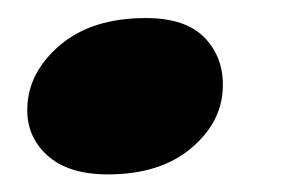

<svg xmlns="http://www.w3.org/2000/svg" viewBox="-20 -188 334 218"><path d="M102.5 10Q57.5 10 33.8 -11.5Q10 -33 11 -65.5Q12 -106 48.2 -136.8Q84.5 -167.5 145.5 -167.5Q191 -167.5 212.5 -145Q234 -122.5 233 -89Q232 -49 196.8 -19.5Q161.5 10 102.5 10Z"/></svg>

Font: Fraunces 9pt
Style: Bold Italic
Weight: 700
Italic angle: -16°
Version: Version 1.000;[b76b70a41]